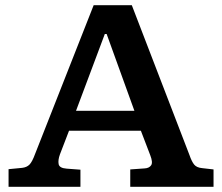

<svg xmlns="http://www.w3.org/2000/svg" viewBox="-20 -720 857 740"><path d="M13 0V-68L65 -73Q83 -75 93.5 -85.5Q104 -96 115 -126L341 -700H488L710 -123Q719 -97 728.5 -85.5Q738 -74 759 -72L803 -67V0H482V-67L538 -71Q555 -72 562.5 -83Q570 -94 559 -122L523 -216H246L211 -125Q203 -103 206 -87.5Q209 -72 237 -70L290 -66V0ZM273 -293H498L391 -589H384Z"/></svg>

Font: Literata 7pt SemiBold
Style: Regular
Weight: 600
Designer: Latin by Veronika Burian and Jose Scaglione. Greek by Irene Vlachou. Cyrillic by Vera Evstafieva.
Foundry: TypeTogether
Version: Version 3.002